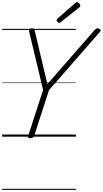

<svg xmlns="http://www.w3.org/2000/svg" viewBox="-20 -1275 959 1791"><path d="M263 14Q236 14 242 -5L382 -436L252 -980Q248 -996 255.5 -1003.5Q263 -1011 276 -1011Q291 -1011 296 -1005.5Q301 -1000 304 -989L422 -490L859 -991Q872 -1005 880.5 -1009.5Q889 -1014 902 -1008Q915 -1005 918.5 -996.5Q922 -988 911 -976L437 -434L298 -5Q291 14 263 14ZM533 -1062Q526 -1062 517 -1070.5Q508 -1079 508 -1086Q508 -1089 509 -1092Q510 -1095 514 -1099L681 -1246Q686 -1249 689 -1252Q692 -1255 697 -1255Q704 -1255 711.5 -1249.5Q719 -1244 724 -1236.5Q729 -1229 729 -1222Q729 -1218 728 -1214.5Q727 -1211 721 -1207L547 -1069Q542 -1066 539 -1064Q536 -1062 533 -1062ZM0 486H688V496H0ZM0 -20H688V0H0ZM0 -505H688V-500H0ZM0 -1006H688V-996H0Z"/></svg>

Font: Playwrite CA Guides
Style: Regular
Weight: 400
Designer: Veronika Burian, José Scaglione
Foundry: TypeTogether
Version: Version 1.003